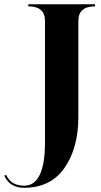

<svg xmlns="http://www.w3.org/2000/svg" viewBox="-113 -684 475 899"><path d="M0 185.5Q97.7 185.5 97.7 -19.5V-585.9Q97.7 -654.3 19.5 -654.3V-664.1H332V-654.3Q253.9 -654.3 253.9 -585.9V-136.7Q253.9 8.8 189 102.1Q124 195.3 0 195.3Q-67.4 195.3 -92.8 138.7L-84 134.8Q-61.5 185.5 0 185.5Z"/></svg>

Font: spinweradC
Style: Bold
Weight: 700
Width: 7
Version: Version 0.3